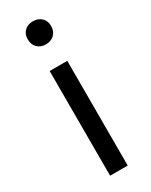

<svg xmlns="http://www.w3.org/2000/svg" viewBox="-203 -819 680 863"><g transform="rotate(-30 137.5 -387.5)"><path d="M92.1 0V-543.4H183.5V0ZM138.4 -655.3Q111.1 -655.3 94.5 -671.8Q77.9 -688.2 77.9 -716.2Q77.9 -742.6 94.5 -758.7Q111.1 -774.9 138.4 -774.9Q164.7 -774.9 181.9 -758.7Q199 -742.6 199 -716.2Q199 -688.2 181.9 -671.8Q164.7 -655.3 138.4 -655.3Z"/></g></svg>

Font: Noto Sans SC Thin
Style: Regular
Weight: 100
Designer: Ryoko NISHIZUKA 西塚涼子 (kana, bopomofo & ideographs); Paul D. Hunt (Latin, Greek & Cyrillic); Sandoll Communications 산돌커뮤니
Foundry: Adobe
Version: Version 2.004-H2;hotconv 1.0.118;makeotfexe 2.5.65603